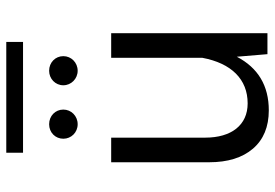

<svg xmlns="http://www.w3.org/2000/svg" viewBox="-154 -731 889 621"><g transform="rotate(-90 290.5 -420.5)"><path d="M106.9 -844.7V-790.5H465.3V-844.7ZM152.3 -660.2C152.3 -634.8 172.4 -613.8 199.2 -613.8C226.1 -613.8 246.6 -634.8 246.6 -660.2C246.6 -686 226.1 -706.1 199.2 -706.1C172.4 -706.1 152.3 -686 152.3 -660.2ZM325.2 -660.2C325.2 -634.8 346.2 -613.8 372.1 -613.8C398.9 -613.8 419.4 -634.8 419.4 -660.2C419.4 -686 398.9 -706.1 372.1 -706.1C346.2 -706.1 325.2 -686 325.2 -660.2ZM76.2 -188.5C76.2 -128.4 90.8 -81.1 120.1 -46.9C149.4 -12.7 190.9 4.4 244.1 4.4C323.7 4.4 381.8 -30.3 417.5 -99.1L425.8 0H493.7V-505.4H414.1V-210.9C396.5 -116.7 344.7 -64 266.6 -64C196.3 -64 155.8 -116.7 155.8 -201.2V-505.4H76.2Z"/></g></svg>

Font: Estedad Regular
Style: Regular
Weight: 400
Designer: Amin Abedi
Version: Version 7.3